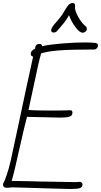

<svg xmlns="http://www.w3.org/2000/svg" viewBox="-35 -1251 673 1280"><path d="M155 1 47 -2 13 1Q-15 1 -15 -20Q-15 -27 -12 -31Q-5 -41 10 -85.5Q25 -130 36 -178Q57 -271 89 -424Q145 -690 186 -874Q170 -875 170 -894Q170 -912 199 -927Q199 -958 229 -958Q245 -958 246 -943Q293 -954 376.5 -961Q460 -968 530 -968Q576 -968 599 -965Q618 -962 618 -950Q618 -936 610 -928.5Q602 -921 594 -921Q437 -921 359.5 -915Q282 -909 239 -895Q222 -836 188 -671Q161 -542 155 -518Q192 -514 307 -514Q387 -514 431 -516Q442 -516 445 -511.5Q448 -507 448 -500Q448 -479 427 -473Q406 -467 365 -467L145 -472Q130 -417 98 -275Q60 -102 43 -45Q110 -44 155 -43Q200 -42 229 -41L469 -37Q483 -37 488 -38Q493 -39 498 -39Q515 -34 515 -22Q515 -3 498 3Q481 9 433 9Q408 9 305.5 5.5Q203 2 155 1ZM425 -1150Q422 -1146 418 -1138Q405 -1110 341 -1040Q332 -1034 324 -1034Q306 -1034 306 -1050Q306 -1067 342 -1106Q380 -1150 388 -1167Q405 -1197 418.5 -1214Q432 -1231 448 -1231Q466 -1231 466 -1212L465 -1200Q465 -1176 489 -1134Q513 -1092 540 -1073Q544 -1066 544 -1058Q544 -1048 535.5 -1040.5Q527 -1033 516 -1033Q496 -1033 468 -1070Q440 -1107 425 -1150Z"/></svg>

Font: Bad Script
Style: Regular
Weight: 400
Italic angle: -10°
Designer: Roman Shchyukin (Gaslight Type Foundry), Cyreal (Charset Expansion)
Foundry: Gaslight
Version: Version 2.000